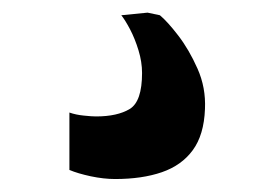

<svg xmlns="http://www.w3.org/2000/svg" viewBox="-20 -26 423 296"><path d="M157.5 250Q140 250 120 245.8Q100 241.5 87 236V147.5Q97 151 109.2 152.2Q121.5 153.5 128 153.5Q161 153.5 180 142Q199 130.5 199 86.5Q199 69.5 193.5 51.5Q188 33.5 180.5 19.2Q173 5 167 -2.5L207.5 -6.5L226.5 -2.5Q238 7 254.8 28.8Q271.5 50.5 284.5 79.8Q297.5 109 296 142Q294.5 182 277.2 205.5Q260 229 229.5 239.5Q199 250 157.5 250Z"/></svg>

Font: Merriweather 48pt ExtraBold
Style: Regular
Weight: 800
Version: Version 2.100